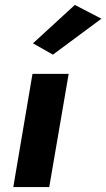

<svg xmlns="http://www.w3.org/2000/svg" viewBox="-20 -760 432 780"><path d="M112 -460 34 0H180L259 -460ZM392 -684 284 -740 114 -584 195 -538Z"/></svg>

Font: Jost* 700 Bold Italic
Style: Bold Italic
Weight: 700
Italic angle: -10°
Version: Version 3.200; ttfautohint (v0.97) -l 8 -r 50 -G 200 -x 14 -